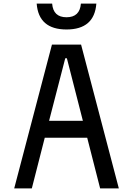

<svg xmlns="http://www.w3.org/2000/svg" viewBox="-20 -1048 740 1068"><path d="M59 0 269 -800H431L641 0H537L465 -282H229L157 0ZM343 -724 253 -376H441L352 -724ZM270 -1028Q276 -952 350 -952Q424 -952 430 -1028H516Q505 -884 350 -884Q195 -884 184 -1028Z"/></svg>

Font: Martian Mono Light
Style: Regular
Weight: 300
Monospace: yes
Designer: Roman Shamin
Foundry: Evil Martians
Version: Version 1.000; ttfautohint (v1.8.4.7-5d5b)